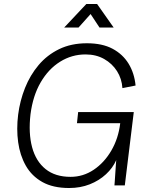

<svg xmlns="http://www.w3.org/2000/svg" viewBox="-20 -930 741 963"><path d="M327 13Q246 13 192.5 -17Q139 -47 109.5 -99Q80 -151 71 -217Q62 -283 71 -355Q80 -425 105.5 -489Q131 -553 173.5 -603.5Q216 -654 276.5 -683.5Q337 -713 416 -713Q493 -713 544.5 -685.5Q596 -658 625 -610.5Q654 -563 660 -501L594 -488Q591 -535 567 -573Q543 -611 502.5 -634Q462 -657 409 -657Q340 -657 281.5 -620.5Q223 -584 184 -517Q145 -450 133 -357Q122 -262 141 -191.5Q160 -121 208.5 -82Q257 -43 334 -43Q397 -43 450 -78.5Q503 -114 538.5 -175Q574 -236 583 -312H366L372 -368H651L606 0H554Q554 0 555.5 -19Q557 -38 558.5 -63.5Q560 -89 561.5 -108Q563 -127 563 -127Q546 -88 511.5 -56Q477 -24 430 -5.5Q383 13 327 13ZM302 -792 413 -910H467L550 -792H479L411 -895H466L374 -792Z"/></svg>

Font: Inclusive Sans Light
Style: Italic
Weight: 300
Italic angle: -7°
Designer: Olivia King
Foundry: Olivia King
Version: Version 2.004